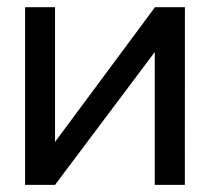

<svg xmlns="http://www.w3.org/2000/svg" viewBox="-20 -519 591 539"><path d="M50.4 0V-498.8H134.5V-78.4L102.1 -76.9L415.1 -498.8H499.1L498.9 0H414.5V-404.6L452.1 -423L134.5 0Z"/></svg>

Font: Russolo 10pt ExtraLight
Style: Regular
Weight: 200
Designer: Micah Stupak-Hahn
Version: Version 1.000